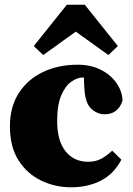

<svg xmlns="http://www.w3.org/2000/svg" viewBox="-20 -777 563 813"><path d="M281 16Q213 16 154 -12.5Q95 -41 58.5 -98Q22 -155 22 -242Q22 -325 60 -383.5Q98 -442 163 -472.5Q228 -503 308 -503Q364 -503 406 -482Q448 -461 472.5 -426.5Q497 -392 499 -351Q480 -293 423 -293Q392 -293 366 -317Q340 -341 337 -407L335 -449H331Q308 -449 282.5 -431.5Q257 -414 239.5 -373.5Q222 -333 222 -264Q222 -181 257.5 -136.5Q293 -92 353 -92Q386 -92 410 -105.5Q434 -119 455 -139L494 -101Q462 -40 407 -12Q352 16 281 16ZM439 -544 301 -643 163 -544 123 -582 263 -757H339L479 -582Z"/></svg>

Font: Source Serif Pro Black
Style: Regular
Weight: 900
Designer: Frank Grießhammer
Foundry: Adobe Systems Incorporated
Version: Version 3.001;hotconv 1.0.111;makeotfexe 2.5.65597